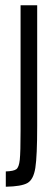

<svg xmlns="http://www.w3.org/2000/svg" viewBox="-20 -708 202 728"><path d="M58 -212V-688H121V-231Q121 -116 114 -71.5Q107 -27 84 -14Q61 -1 2 0V-58Q32 -59 42 -66.5Q52 -74 55 -102.5Q58 -131 58 -212Z"/></svg>

Font: Saira Ultra Condensed
Style: Regular
Weight: 400
Width: 1
Designer: Hector Gatti with collaboration of the Omnibus-Type team
Foundry: Omnibus-Type
Version: Version 1.001; ttfautohint (v1.8)